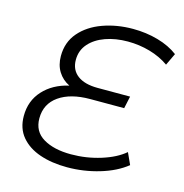

<svg xmlns="http://www.w3.org/2000/svg" viewBox="-106 -803 868 908"><g transform="rotate(15 328.5 -349.5)"><path d="M302 7Q227 7 168.5 -13Q110 -33 76 -73.5Q42 -114 42 -175Q42 -249 88.5 -300Q135 -351 213 -369Q178 -386 158 -418Q138 -450 138 -494Q138 -562 179 -609.5Q220 -657 288 -681.5Q356 -706 435 -706Q500 -706 558 -689.5Q616 -673 657 -642L629 -583Q588 -612 535.5 -627Q483 -642 427 -642Q367 -642 318 -624.5Q269 -607 240 -574Q211 -541 211 -495Q211 -446 246 -419.5Q281 -393 345 -393H504L491 -333H325Q229 -333 172.5 -293.5Q116 -254 116 -183Q116 -119 168 -88Q220 -57 304 -57Q379 -57 449.5 -79Q520 -101 562 -137L588 -80Q537 -39 460 -16Q383 7 302 7Z"/></g></svg>

Font: Montserrat
Style: Italic
Weight: 400
Italic angle: -11.3°
Designer: Julieta Ulanovsky
Foundry: Julieta Ulanovsky
Version: Version 9.000; ttfautohint (v1.8.4.7-5d5b)